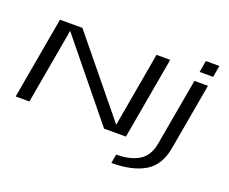

<svg xmlns="http://www.w3.org/2000/svg" viewBox="-151 -1008 1774 1485"><g transform="rotate(20 736.5 -265.0)"><path d="M17.5 0 136.5 -675H321L823 -60.5L931 -675H1044L925 0H745L240 -620.5L130.5 0ZM889 230 901.5 156.5Q1017 156.5 1088.2 113Q1159.5 69.5 1177.5 -33L1275.5 -586H1387L1289.5 -34.5Q1264 109.5 1162.2 169.8Q1060.5 230 889 230ZM1306 -760.5H1417.5L1401 -665H1289.5Z"/></g></svg>

Font: Anybody UltraExpanded Regular
Style: Italic
Weight: 400
Width: 9
Italic angle: -10°
Designer: Tyler Finck
Foundry: Etcetera Type Company
Version: Version 1.010; ttfautohint (v1.8.3) -l 8 -r 50 -G 200 -x 14 